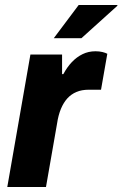

<svg xmlns="http://www.w3.org/2000/svg" viewBox="-20 -744 487 764"><path d="M9 0 101 -527H227V-449H232Q247 -477 266 -497Q285 -517 308.5 -528.5Q332 -540 360 -540Q375 -540 387.5 -537Q400 -534 407 -530L382 -387H333Q305 -387 284 -378Q263 -369 248 -352.5Q233 -336 222.5 -311Q212 -286 207 -252L163 0ZM194 -592 293 -724H447V-721L304 -592Z"/></svg>

Font: Archivo SemiCondensed ExtraBold
Style: Italic
Weight: 800
Width: 4
Italic angle: -10°
Designer: Hector Gatti
Foundry: Omnibus-Type
Version: Version 2.001